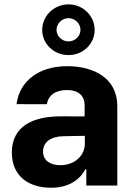

<svg xmlns="http://www.w3.org/2000/svg" viewBox="-20 -859 620 889"><path d="M215.9 10.3C296.5 10.3 348.7 -24.9 375.4 -75.6H379.6V0H523.1V-367.9C523.1 -497.9 413 -552.6 291.5 -552.6C160.9 -552.6 70.7 -485.1 56.5 -376.8L196.7 -376.4C204.2 -418.3 236.5 -442.1 290.8 -442.1C342.3 -442.1 371.8 -416.2 371.8 -371.4V-320L265.3 -320.3C131 -321 34.8 -274.1 34.8 -152.3C34.8 -44.4 111.9 10.3 215.9 10.3ZM175.4 -720.5C175.4 -655.5 229.8 -604 297.2 -604C364.3 -604 418.3 -655.5 418.3 -720.5C418.3 -785.2 364.3 -838.8 297.2 -838.8C229.8 -838.8 175.4 -785.2 175.4 -720.5ZM179.3 -157.3C179.3 -199.9 214.1 -227.3 273.4 -228.3L372.9 -230.1V-195C372.9 -137.8 325.6 -94.1 259.2 -94.1C212.7 -94.1 179.3 -115.8 179.3 -157.3ZM241.8 -720.5C241.8 -749.3 265.6 -774.5 297.2 -774.9C328.5 -774.9 352.6 -749.3 352.6 -720.5C352.6 -692.5 328.5 -667.6 297.2 -667.3C265.6 -667.3 241.8 -692.5 241.8 -720.5Z"/></svg>

Font: Magic Ui Pro
Style: Bold
Weight: 700
Designer: Stefan Endress, Andreas Faust
Version: Version 1.000;FEAKit 1.0